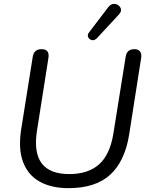

<svg xmlns="http://www.w3.org/2000/svg" viewBox="-20 -967 768 996"><path d="M335 9Q246 9 185.5 -25Q125 -59 99.5 -127Q74 -195 90 -297L150 -673Q156 -712 196 -712Q239 -712 231 -665L172 -290Q136 -64 339 -64Q437 -64 493.5 -114Q550 -164 568 -273L632 -673Q638 -712 677 -712Q697 -712 706.5 -700Q716 -688 712 -665L650 -269Q628 -131 552 -61Q476 9 335 9ZM483 -769Q470 -756 456.5 -759Q443 -762 437.5 -774Q432 -786 442 -799L541 -929Q553 -945 567.5 -946.5Q582 -948 593.5 -940Q605 -932 607.5 -919Q610 -906 597 -892Z"/></svg>

Font: Nunito
Style: Italic
Weight: 400
Italic angle: -9°
Designer: Vernon Adams
Foundry: Vernon Adams
Version: Version 3.601; ttfautohint (v1.8.2.53-6de2)